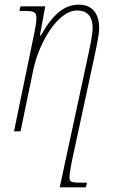

<svg xmlns="http://www.w3.org/2000/svg" viewBox="-20 -563 496 823"><path d="M40 0H68L123 -265C147 -379 227 -518 310 -518C365 -518 377 -479 377 -444C377 -412 365 -361 360 -336L236 240H348L353 220H328C282 220 278 216 278 196C278 184 282 161 287 133L388 -336C392 -359 405 -409 405 -444C405 -496 382 -543 318 -543C258 -543 209 -506 155 -411H151L174 -536H68L63 -516H81C128 -516 136 -512 136 -485C136 -468 132 -446 129 -431Z"/></svg>

Font: Noto Serif SemiCondensed Thin
Style: Italic
Weight: 100
Width: 4
Italic angle: -12°
Designer: Monotype Design Team
Foundry: Monotype Imaging Inc.
Version: Version 2.013